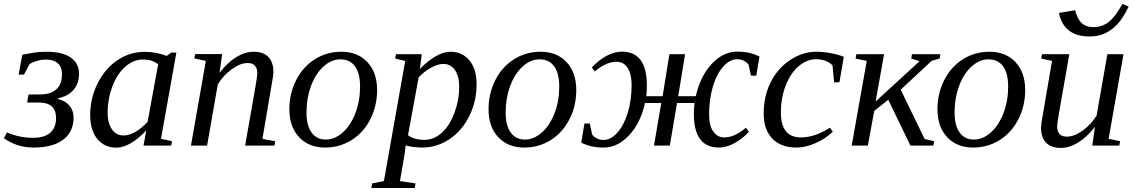

<svg xmlns="http://www.w3.org/2000/svg" viewBox="-33 -731 5697 964"><path d="M256.8 -234.4Q293.9 -226.1 315.2 -201.4Q336.4 -176.8 336.4 -141.6Q336.4 -68.8 284.2 -29.5Q231.9 9.8 134.8 9.8Q52.2 9.8 -13.2 -37.1L2 -66.4Q62 -39.1 133.8 -39.1Q190.4 -39.1 219.5 -64.7Q248.5 -90.3 248.5 -138.7Q248.5 -216.3 161.6 -216.3H103L110.4 -256.8H169.4Q220.7 -256.8 249.5 -282.2Q278.3 -307.6 278.3 -358.4Q278.3 -394.5 257.3 -413.3Q236.3 -432.1 196.3 -432.1Q177.7 -432.1 155 -426Q132.3 -419.9 115.2 -409.2L87.4 -356.4H60.5L79.1 -456.1Q107.4 -461.9 135.7 -466.6Q164.1 -471.2 200.2 -471.2Q281.2 -471.2 322.5 -441.9Q363.8 -412.6 363.8 -361.3Q363.8 -311.5 335.9 -279.5Q308.1 -247.6 257.3 -237.3Z M775.4 -34.2 830.6 -22 826.7 0H687.5L701.7 -76.2Q619.1 10.3 550.8 10.3Q491.7 10.3 455.8 -33.2Q419.9 -76.7 419.9 -152.8Q419.9 -238.3 457.3 -312.7Q494.6 -387.2 557.1 -429Q619.6 -470.7 692.9 -470.7Q752 -470.7 804.2 -450.2L826.2 -466.8H852.5ZM761.2 -408.7Q742.2 -421.9 725.6 -427Q709 -432.1 684.6 -432.1Q635.7 -432.1 595 -395.3Q554.2 -358.4 530.8 -295.9Q507.3 -233.4 507.3 -165.5Q507.3 -113.3 528.8 -82Q550.3 -50.8 587.4 -50.8Q642.6 -50.8 708 -118.7Z M1258.8 -365.2Q1258.8 -387.2 1247.1 -400.9Q1235.4 -414.6 1210 -414.6Q1173.8 -414.6 1131.1 -383.8Q1088.4 -353 1060.5 -307.6L1006.8 0H925.8L1000.5 -425.3L942.9 -437.5L946.8 -459.5H1082.5L1069.3 -365.7Q1110.4 -418.5 1154.3 -444.8Q1198.2 -471.2 1240.7 -471.2Q1290 -471.2 1314.9 -444.6Q1339.8 -418 1339.8 -368.2Q1339.8 -361.3 1337.9 -347.2Q1335.9 -333 1284.7 -33.7L1348.6 -22L1344.7 0H1197.8L1247.6 -284.2Q1258.8 -346.2 1258.8 -365.2Z M1505.9 -166Q1505.9 -100.1 1531.5 -65.2Q1557.1 -30.3 1603 -30.3Q1647.5 -30.3 1687.7 -65.9Q1728 -101.6 1751.5 -163.3Q1774.9 -225.1 1774.9 -295.9Q1774.9 -363.3 1749.3 -398.2Q1723.6 -433.1 1675.8 -433.1Q1631.3 -433.1 1591.6 -397.5Q1551.8 -361.8 1528.8 -300Q1505.9 -238.3 1505.9 -166ZM1598.6 9.8Q1517.6 9.8 1468.8 -42.2Q1419.9 -94.2 1419.9 -182.6Q1419.9 -261.2 1453.6 -328.1Q1487.3 -395 1547.1 -433.1Q1606.9 -471.2 1681.6 -471.2Q1762.7 -471.2 1811.5 -419.2Q1860.4 -367.2 1860.4 -278.8Q1860.4 -200.2 1826.7 -133.3Q1793 -66.4 1733.2 -28.3Q1673.3 9.8 1598.6 9.8Z M2003.9 -1 1998.5 43 1975.1 178.2 2053.2 189.9 2049.3 212.9H1831.5L1835.4 189.9L1894.5 178.2L2001.5 -424.8L1951.2 -437L1955.1 -459H2084.5L2075.2 -384.8Q2160.6 -471.2 2229 -471.2Q2288.1 -471.2 2324 -427.7Q2359.9 -384.3 2359.9 -308.1Q2359.9 -222.2 2323.2 -148.2Q2286.6 -74.2 2223.6 -32.2Q2160.6 9.8 2086.9 9.8Q2064.5 9.8 2040.3 6.6Q2016.1 3.4 2003.9 -1ZM2015.6 -52.2Q2045.9 -28.8 2097.7 -28.8Q2146 -28.8 2185.3 -64.5Q2224.6 -100.1 2248.5 -164.3Q2272.5 -228.5 2272.5 -295.4Q2272.5 -349.6 2250.7 -379.9Q2229 -410.2 2192.4 -410.2Q2166.5 -410.2 2131.3 -391.1Q2096.2 -372.1 2068.8 -342.3Z M2505.9 -166Q2505.9 -100.1 2531.5 -65.2Q2557.1 -30.3 2603 -30.3Q2647.5 -30.3 2687.7 -65.9Q2728 -101.6 2751.5 -163.3Q2774.9 -225.1 2774.9 -295.9Q2774.9 -363.3 2749.3 -398.2Q2723.6 -433.1 2675.8 -433.1Q2631.3 -433.1 2591.6 -397.5Q2551.8 -361.8 2528.8 -300Q2505.9 -238.3 2505.9 -166ZM2598.6 9.8Q2517.6 9.8 2468.8 -42.2Q2419.9 -94.2 2419.9 -182.6Q2419.9 -261.2 2453.6 -328.1Q2487.3 -395 2547.1 -433.1Q2606.9 -471.2 2681.6 -471.2Q2762.7 -471.2 2811.5 -419.2Q2860.4 -367.2 2860.4 -278.8Q2860.4 -200.2 2826.7 -133.3Q2793 -66.4 2733.2 -28.3Q2673.3 9.8 2598.6 9.8Z M2938.5 -392.6Q2976.1 -432.1 3015.1 -451.9Q3054.2 -471.7 3088.9 -471.7Q3214.8 -471.7 3214.8 -302.7Q3214.8 -272.5 3211.9 -248H3293.9L3328.1 -459H3406.7L3372.1 -248H3460.4Q3482.9 -348.6 3540.5 -410.2Q3598.1 -471.7 3667.5 -471.7Q3733.9 -471.7 3780.3 -446.8L3764.2 -351.1H3737.3L3725.6 -405.8Q3717.3 -418 3701.9 -425.8Q3686.5 -433.6 3668 -433.6Q3631.3 -433.6 3598.1 -396.5Q3564.9 -359.4 3546.1 -295.7Q3527.3 -231.9 3527.3 -157.2Q3527.3 -99.1 3548.6 -70.1Q3569.8 -41 3603 -41Q3655.3 -41 3712.4 -89.8L3727.1 -69.3Q3693.8 -32.7 3653.3 -11.5Q3612.8 9.8 3576.7 9.8Q3450.7 9.8 3450.7 -159.2Q3450.7 -184.1 3454.1 -213.9H3366.2L3330.1 0H3250.5L3287.1 -213.9H3205.6Q3183.1 -113.3 3125.5 -51.8Q3067.9 9.8 2998 9.8Q2931.6 9.8 2885.3 -15.1L2901.4 -110.8H2928.2L2939.9 -56.2Q2948.2 -43.9 2963.6 -36.1Q2979 -28.3 2997.6 -28.3Q3033.7 -28.3 3066.7 -65.2Q3099.6 -102.1 3118.9 -165.3Q3138.2 -228.5 3138.2 -304.7Q3138.2 -359.4 3118.2 -390.1Q3098.1 -420.9 3062.5 -420.9Q3010.3 -420.9 2953.1 -372.1Z M4148.4 -69.3Q4108.9 -32.7 4059.6 -11.5Q4010.3 9.8 3965.8 9.8Q3887.2 9.8 3844.2 -35.6Q3801.3 -81.1 3801.3 -161.1Q3801.3 -246.1 3835.4 -316.2Q3869.6 -386.2 3932.9 -428.7Q3996.1 -471.2 4065.4 -471.2Q4100.1 -471.2 4139.2 -463.9Q4178.2 -456.5 4203.6 -445.8L4181.6 -317.9H4154.8L4147 -402.8Q4116.2 -433.6 4064.9 -433.6Q4018.1 -433.6 3977.3 -398.9Q3936.5 -364.3 3912.1 -302.2Q3887.7 -240.2 3887.7 -166Q3887.7 -41 3988.3 -41Q4058.1 -41 4133.8 -89.8Z M4318.8 -425.3 4262.7 -437 4266.6 -459H4405.8L4363.3 -221.2L4584 -423.8L4542 -437L4545.9 -459H4688.5L4684.6 -437L4645 -425.8L4489.3 -280.8L4609.4 -33.2L4657.2 -22L4653.3 0H4538.1L4426.8 -230L4356.4 -174.3L4324.2 0H4243.2Z M4759.8 -166Q4759.8 -100.1 4785.4 -65.2Q4811 -30.3 4856.9 -30.3Q4901.4 -30.3 4941.7 -65.9Q4981.9 -101.6 5005.4 -163.3Q5028.8 -225.1 5028.8 -295.9Q5028.8 -363.3 5003.2 -398.2Q4977.5 -433.1 4929.7 -433.1Q4885.3 -433.1 4845.5 -397.5Q4805.7 -361.8 4782.7 -300Q4759.8 -238.3 4759.8 -166ZM4852.5 9.8Q4771.5 9.8 4722.7 -42.2Q4673.8 -94.2 4673.8 -182.6Q4673.8 -261.2 4707.5 -328.1Q4741.2 -395 4801 -433.1Q4860.8 -471.2 4935.5 -471.2Q5016.6 -471.2 5065.4 -419.2Q5114.3 -367.2 5114.3 -278.8Q5114.3 -200.2 5080.6 -133.3Q5046.9 -66.4 4987.1 -28.3Q4927.2 9.8 4852.5 9.8Z M5274.9 -94.2Q5274.9 -72.3 5286.6 -58.6Q5298.3 -44.9 5323.7 -44.9Q5360.4 -44.9 5402.8 -75.4Q5445.3 -106 5472.7 -150.4L5526.9 -459H5607.9L5533.2 -34.2L5590.8 -22L5586.9 0H5451.2L5464.4 -94.2Q5423.8 -42 5379.9 -15.1Q5335.9 11.7 5293 11.7Q5243.7 11.7 5218.8 -14.9Q5193.8 -41.5 5193.8 -91.3Q5193.8 -98.6 5196.5 -117.4Q5199.2 -136.2 5249 -425.3L5194.8 -437L5198.7 -459H5335.9L5286.1 -175.3Q5274.9 -113.8 5274.9 -94.2ZM5458 -594.7Q5499 -594.7 5532.2 -619.6Q5565.4 -644.5 5602.5 -711.4L5633.8 -697.8Q5606 -641.1 5579.3 -611.8Q5552.7 -582.5 5518.1 -565.2Q5483.4 -547.9 5437.5 -547.9Q5308.1 -547.9 5283.7 -666L5365.2 -679.7Q5374.5 -638.2 5396.5 -616.5Q5418.5 -594.7 5458 -594.7Z"/></svg>

Font: Tinos
Style: Italic
Weight: 400
Italic angle: -16.333°
Designer: Steve Matteson
Foundry: Monotype Imaging Inc.
Version: Version 1.32